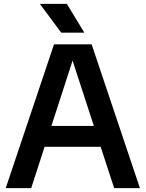

<svg xmlns="http://www.w3.org/2000/svg" viewBox="-20 -968 750 988"><path d="M9.5 0 258 -740H451.5L700 0H567.5L498 -212.5H209.5L140.5 0ZM244.5 -320H463L353.5 -656ZM295 -800 185 -948H324L414 -800Z"/></svg>

Font: Encode Sans SmBold
Style: Regular
Weight: 600
Designer: Multiple Designers
Foundry: Impallari Type
Version: Version 3.002; ttfautohint (v1.8.3) -l 8 -r 50 -G 200 -x 14 